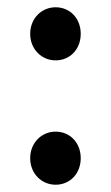

<svg xmlns="http://www.w3.org/2000/svg" viewBox="-20 -501 305 528"><path d="M133 -335C172 -335 202 -365 202 -408C202 -451 172 -481 133 -481C94 -481 63 -450 63 -408C63 -366 94 -335 133 -335ZM133 7C172 7 202 -23 202 -66C202 -109 172 -139 133 -139C94 -139 63 -108 63 -66C63 -24 94 7 133 7Z"/></svg>

Font: Falling Sky
Style: Light
Weight: 400
Designer: Paul D. Hunt
Foundry: Adobe Systems Incorporated
Version: Version 1.02